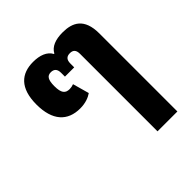

<svg xmlns="http://www.w3.org/2000/svg" viewBox="-194 -676 1025 1025"><g transform="rotate(-45 318.5 -164.0)"><path d="M417 202H567V-387C567 -502 506 -530 432 -530C378 -530 339 -515 321 -481H318C300 -515 260 -530 209 -530C121 -530 61 -481 61 -356C61 -235 117 -176 212 -176C252 -176 282 -188 302 -202L276 -295C266 -291 255 -289 245 -289C213 -289 198 -306 198 -358C198 -406 210 -424 237 -424C260 -424 274 -412 274 -383V-354H344V-383C344 -412 357 -424 381 -424C405 -424 417 -412 417 -383Z"/></g></svg>

Font: Noto Sans Thai UI
Style: Bold
Weight: 700
Designer: Monotype Design Team
Foundry: Monotype Imaging Inc.
Version: Version 2.000